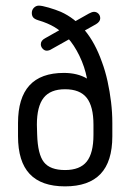

<svg xmlns="http://www.w3.org/2000/svg" viewBox="-20 -652 463 682"><path d="M321 -566Q336 -575 336 -587Q336 -597 329.5 -603.5Q323 -610 314 -610Q307 -610 296 -604L140 -516Q125 -508 125 -495Q125 -486 131.5 -479Q138 -472 146 -472Q155 -472 164 -478ZM289 -373Q255 -393 207 -393Q125 -393 84.5 -348.5Q44 -304 44 -215V-168Q44 -78 85.5 -34Q127 10 211 10Q295 10 337 -34Q379 -78 379 -168V-215Q379 -252 374.5 -289.5Q370 -327 362 -363.5Q354 -400 342 -432Q318 -500 281.5 -544Q245 -588 196 -610Q177 -618 153 -625Q129 -632 118 -632Q108 -632 100.5 -624.5Q93 -617 93 -606Q93 -596 98 -590Q103 -584 116 -580Q150 -570 174 -555.5Q198 -541 220 -518Q243 -493 262 -454Q281 -415 289 -373ZM312 -209V-173Q312 -108 288 -78Q264 -48 211 -48Q158 -48 136 -76Q114 -104 112 -174L111 -209Q111 -274 135 -304.5Q159 -335 211 -335Q264 -335 288 -304.5Q312 -274 312 -209Z"/></svg>

Font: Beiruti
Style: Regular
Weight: 400
Version: Version 1.00